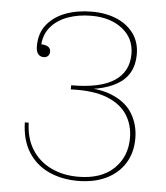

<svg xmlns="http://www.w3.org/2000/svg" viewBox="-51 -735 682 787"><g transform="rotate(5 290.0 -341.0)"><path d="M297 7Q231 7 178 -17.5Q125 -42 94 -91Q63 -140 61 -213H77Q79 -148 108 -102.5Q137 -57 186.5 -33.5Q236 -10 297 -10Q392 -10 444 -59.5Q496 -109 496 -186Q496 -240 469.5 -281.5Q443 -323 386 -345.5Q329 -368 237 -364V-375Q339 -383 400.5 -359Q462 -335 490 -289.5Q518 -244 518 -186Q518 -128 491 -84.5Q464 -41 414.5 -17Q365 7 297 7ZM237 -381Q356 -381 414 -419Q472 -457 472 -530Q472 -595 422.5 -633.5Q373 -672 296 -672Q242 -672 198 -656Q154 -640 127.5 -608Q101 -576 100 -527L95 -537Q112 -539 125.5 -532.5Q139 -526 139 -510Q139 -500 132.5 -493Q126 -486 115 -486Q100 -486 91.5 -496.5Q83 -507 83 -529Q83 -582 111.5 -617.5Q140 -653 188 -671Q236 -689 296 -689Q354 -689 398.5 -670Q443 -651 468.5 -615.5Q494 -580 494 -530Q494 -445 425 -405.5Q356 -366 237 -370Z"/></g></svg>

Font: Montagu Slab 144pt Thin
Style: Regular
Weight: 250
Version: Version 1.000